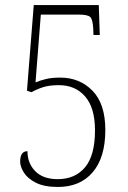

<svg xmlns="http://www.w3.org/2000/svg" viewBox="-20 -732 508 762"><path d="M210 10Q155 10 122 -7Q89 -24 74.5 -47.5Q60 -71 60 -90Q60 -132 89 -132Q89 -84 120 -52.5Q151 -21 209 -21Q278 -21 317.5 -68Q357 -115 357 -215Q357 -304 318 -349Q279 -394 214 -394Q176 -394 151 -386Q126 -378 105 -366L87 -372L114 -712H372L376 -593H351L350 -619Q348 -655 338 -664.5Q328 -674 294 -674H142L121 -405Q140 -413 163 -418.5Q186 -424 219 -424Q296 -424 347 -372Q398 -320 398 -216Q398 -107 348 -48.5Q298 10 210 10Z"/></svg>

Font: Noto Serif Sinhala Condensed ExtraLight
Style: Regular
Weight: 200
Width: 3
Designer: Jelle Bosma - Monotype Design Team
Foundry: Monotype Imaging Inc.
Version: Version 2.007; ttfautohint (v1.8.4.7-5d5b)